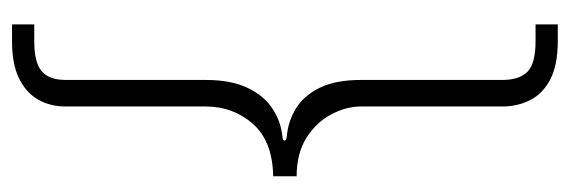

<svg xmlns="http://www.w3.org/2000/svg" viewBox="-326 -436 924 311"><g transform="rotate(-90 135.5 -281.0)"><path d="M118 -636Q118 -661 129.2 -680.8Q140.5 -700.5 163.8 -711.8Q187 -723 223 -723H251V-687H223Q200.5 -687 187 -681.8Q173.5 -676.5 167.2 -665.2Q161 -654 161 -636V-409Q161 -369.5 148.8 -342.8Q136.5 -316 115.5 -301.8Q94.5 -287.5 69 -285Q63 -284.5 62.8 -281.8Q62.5 -279 69 -278Q94 -276 115 -263Q136 -250 148.5 -224.2Q161 -198.5 161 -158V71Q161 98.5 174.2 111.8Q187.5 125 224 125H251V161H224Q185.5 161 162.2 149Q139 137 128.5 116.5Q118 96 118 71V-158Q118 -181.5 105.5 -205.5Q93 -229.5 67.8 -245.8Q42.5 -262 5 -262V-300Q62 -301 90 -333Q118 -365 118 -409Z"/></g></svg>

Font: Public Sans Thin
Style: Regular
Weight: 100
Designer: The Public Sans project authors (U.S. Web Design System). Libre Franklin designed by Pablo Impallari and Rodrigo Fuenzal
Version: Version 1.008